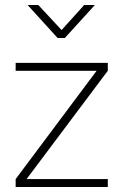

<svg xmlns="http://www.w3.org/2000/svg" viewBox="-20 -753 496 773"><path d="M43 0ZM43 -32 369 -468H43V-500H414V-468L87 -32H414V0H43ZM134 -733 228 -632 319 -733H362L241 -600H212L91 -733Z"/></svg>

Font: Cairo ExtraLight
Style: Regular
Weight: 250
Designer: Mohamed Gaber, the designers of Titillium
Foundry: Kief Type Foundry
Version: Version 2.009; ttfautohint (v1.5.33-1714) -l 8 -r 50 -G 200 